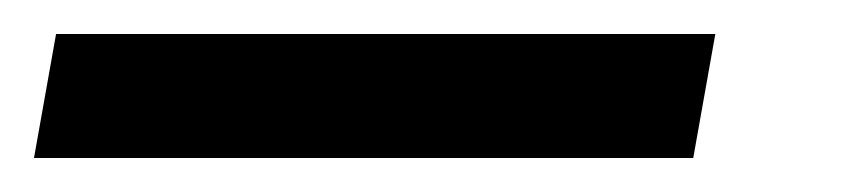

<svg xmlns="http://www.w3.org/2000/svg" viewBox="-77 39 497 113"><path d="M-44 59H344L331 132H-57Z"/></svg>

Font: Grenze Medium
Style: Italic
Weight: 500
Italic angle: -10°
Designer: Renata Polastri
Foundry: Omnibus-Type
Version: Version 1.002; ttfautohint (v1.8)